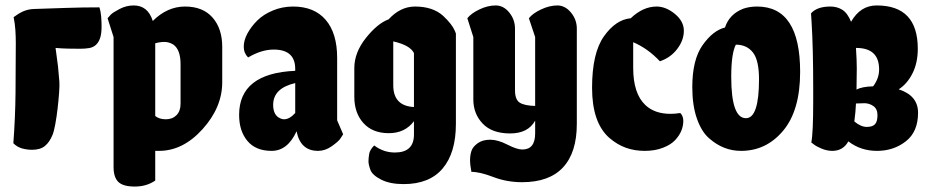

<svg xmlns="http://www.w3.org/2000/svg" viewBox="-20 -554 3405 705"><path d="M98 -4Q79 -4 61 -9Q43 -14 29 -28Q36 -121 37 -212Q38 -303 38 -396Q38 -419 36.5 -443Q35 -467 30 -491Q47 -504 64.5 -512Q82 -520 104 -521Q164 -523 224 -525Q284 -527 345 -527Q350 -512 351.5 -493Q353 -474 353 -457Q353 -430 347.5 -414Q342 -398 332 -389Q322 -380 307.5 -377.5Q293 -375 274 -375Q251 -375 229 -375.5Q207 -376 184 -378L193 -310L198 -254Q199 -241 197 -213.5Q195 -186 191.5 -155.5Q188 -125 183 -98Q178 -71 173 -59Q162 -32 145 -18Q128 -4 98 -4Z M550 109Q518 131 475 131Q432 131 414.5 114Q397 97 397 59V-418L375 -487Q379 -492 386.5 -500Q394 -508 419 -521Q444 -534 471 -534Q523 -534 541 -477Q594 -530 659.5 -530Q725 -530 760.5 -489.5Q796 -449 796 -382V-252Q796 -160 724 -80Q652 0 564 0H550ZM550 -128Q565 -116 589 -116Q613 -116 628 -131Q643 -146 643 -173V-318Q643 -371 617 -390Q601 -400 584 -400Q567 -400 550 -395Z M1064 -301Q1064 -372 985 -372Q940 -372 891 -343Q875 -359 875 -382.5Q875 -406 888.5 -431Q902 -456 924.5 -478.5Q947 -501 982 -515.5Q1017 -530 1056 -530Q1134 -530 1176 -481Q1218 -432 1218 -341V-112L1240 -61Q1236 -54 1229 -44Q1222 -34 1198 -17Q1174 0 1148 0Q1083 0 1069 -72Q1036 0 977.5 0Q919 0 888.5 -36.5Q858 -73 858 -132Q858 -285 1064 -294ZM1010 -119Q1016 -116 1023 -116Q1043 -116 1064 -139V-249Q983 -230 983 -169Q983 -130 1010 -119Z M1500 -109Q1467 -65 1407.5 -65Q1348 -65 1314.5 -102Q1281 -139 1281 -199V-304Q1281 -361 1323.5 -414.5Q1366 -468 1407 -483Q1450 -530 1504 -530Q1569 -530 1607 -496Q1640 -465 1650 -441L1654 -431V-99Q1654 7 1605.5 64.5Q1557 122 1462 122Q1412 122 1379.5 105.5Q1347 89 1340 69.5Q1333 50 1333 38.5Q1333 27 1335.5 11.5Q1338 -4 1354 -20Q1388 6 1430 6Q1500 6 1500 -60ZM1424 -241Q1424 -165 1500 -161V-359Q1486 -388 1424 -402Z M1898 -5Q1945 -5 1945 -64V-111Q1919 -64 1853 -64Q1787 -64 1752.5 -100Q1718 -136 1718 -189V-418L1696 -487Q1710 -505 1740.5 -519.5Q1771 -534 1800 -534Q1829 -534 1850 -508Q1871 -482 1871 -449V-223Q1871 -188 1888.5 -177Q1906 -166 1945 -165V-418L1922 -487Q1936 -505 1967 -519.5Q1998 -534 2026.5 -534Q2055 -534 2076.5 -508Q2098 -482 2098 -449V-99Q2098 6 2047.5 60.5Q1997 115 1897 115Q1841 115 1791.5 96Q1742 77 1711 77Q1706 52 1706 34Q1706 16 1711 0.5Q1716 -15 1734 -28Q1752 -41 1780 -41Q1808 -41 1843 -23Q1878 -5 1898 -5Z M2217 -48Q2154 -104 2154 -231.5Q2154 -359 2197.5 -420.5Q2241 -482 2296 -487Q2341 -530 2391 -530Q2425 -530 2458 -503Q2491 -476 2491 -441Q2491 -406 2466.5 -374Q2442 -342 2403 -329Q2359 -376 2305 -399V-305Q2305 -210 2350 -168Q2384 -136 2442 -136Q2459 -136 2478 -139Q2489 -128 2489 -110Q2489 -92 2482 -74.5Q2475 -57 2459.5 -40Q2444 -23 2414.5 -11.5Q2385 0 2347.5 0Q2310 0 2278 -11.5Q2246 -23 2217 -48Z M2701 0Q2636 0 2584 -46Q2556 -70 2539 -118.5Q2522 -167 2522 -234Q2522 -335 2560 -388.5Q2598 -442 2642 -453Q2658 -502 2709 -522Q2732 -530 2760 -530Q2918 -530 2918 -290Q2918 -149 2856 -74.5Q2794 0 2701 0ZM2719 -120Q2767 -120 2767 -263Q2767 -333 2744.5 -361.5Q2722 -390 2682 -390Q2665 -358 2665 -272Q2665 -120 2719 -120Z M3105 -474Q3139 -534 3199 -534Q3350 -534 3350 -375Q3350 -323 3330.5 -284.5Q3311 -246 3280 -226Q3351 -203 3351 -140Q3351 -70 3306 -35Q3261 0 3200.5 0Q3140 0 3095 -35Q3076 0 3036 0Q3017 0 2997.5 -8Q2978 -16 2968 -24L2959 -31Q2966 -64 2966 -184Q2966 -207 2966 -228Q2966 -378 2960 -473L2958 -505Q2980 -530 3029 -530Q3054 -530 3073 -518Q3092 -506 3105 -474ZM3123 -378Q3126 -333 3126 -303Q3126 -273 3125 -225Q3145 -236 3186 -237Q3208 -266 3208 -299Q3208 -378 3124 -378ZM3123 -174Q3122 -146 3117 -108Q3141 -88 3162.5 -88Q3184 -88 3193 -98Q3202 -108 3202 -131Q3202 -154 3187 -164.5Q3172 -175 3154 -175Z"/></svg>

Font: Chela One Cyrilic
Style: Regular
Weight: 400
Designer: Miguel Hernandez
Foundry: LatinoType
Version: Version 1.001